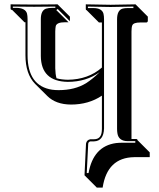

<svg xmlns="http://www.w3.org/2000/svg" viewBox="-20 -666 730 884"><path d="M449.2 -562.5H435.5L378.9 -619.1Q377 -619.6 376 -620.1Q375 -622.1 375 -624V-646L489.3 -644L604 -646L660.6 -589.4V-568.4Q658.7 -563 654.8 -562.5H625.5Q594.2 -562.5 588.9 -548.8Q585.4 -539.6 585.4 -520.5V-25.9H607.9Q610.4 -25.4 611.8 -24.9Q612.8 -22.9 612.8 -21L669.4 35.6V57.6H597.7Q473.6 59.6 452.6 197.8H425.8L369.1 141.1L376 -4.9Q378.9 -21.5 396 -24.9H413.1Q445.8 -24.9 448.7 -62.5Q449.2 -68.4 449.2 -74.2V-225.6Q388.2 -184.6 306.6 -184.6Q237.3 -185.1 198.2 -223.6L141.6 -279.8Q97.2 -325.2 97.2 -412.1V-563.5H92.8L36.1 -620.1Q32.2 -620.6 30.3 -621.6Q29.3 -623.5 28.8 -625V-646L137.2 -645L245.1 -646L301.8 -589.4V-568.4L245.1 -625Q243.2 -620.6 238.8 -620.1L295.4 -563.5H278.8Q242.2 -563.5 236.8 -546.4Q234.9 -538.1 234.4 -521.5V-351.6Q234.9 -324.7 240.2 -305.7Q262.2 -299.3 292 -298.8Q386.2 -299.8 449.2 -355ZM459 -74.2Q457 -16.6 413.1 -15.1H396Q387.7 -13.2 386.2 -4.9L379.4 130.9H387.7Q409.7 6.8 514.6 -7.3Q527.8 -8.8 541 -8.8H603V-16.1H568.8Q525.9 -16.1 520.5 -52.7Q519 -62 519 -73.2V-577.1Q519 -619.6 545.4 -626.5Q555.2 -628.9 568.8 -628.9H594.2V-635.7L488.8 -633.8L384.8 -635.7V-628.9H409.2Q449.7 -628.9 456.5 -602.5Q459 -591.8 459 -577.1ZM439 -334Q377 -289.1 292 -289.1Q168.9 -291 168 -408.2V-578.1Q168 -617.2 191.4 -626Q203.6 -629.9 222.2 -629.9H234.9V-635.7L137.2 -634.8L39.1 -635.7V-629.9H53.2Q97.2 -629.9 104.5 -603Q106.9 -592.8 106.9 -578.1V-412.1Q106.9 -270 220.2 -252.9Q234.9 -251 250 -251Q324.2 -251 376 -282.7Q407.2 -302.7 439 -334Z"/></svg>

Font: Linux Biolinum Shadow O
Style: Regular
Weight: 400
Designer: Philipp H. Poll
Foundry: Philipp H. Poll
Version: Version 1.0.4